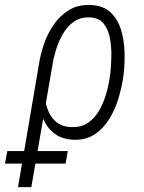

<svg xmlns="http://www.w3.org/2000/svg" viewBox="-69 -559 587 782"><path d="M4.4 203.1 89.4 -295.9Q95.7 -337.9 110.6 -380.9Q125.5 -423.8 150.9 -460.2Q176.3 -496.6 212.9 -518.6Q249.5 -540.5 299.8 -538.6Q352.1 -536.6 381.6 -508.3Q411.1 -480 424.1 -437Q437 -394 438.2 -347.4Q439.5 -300.8 435.1 -260.7L433.6 -250.5Q428.2 -209.5 415 -163.6Q401.9 -117.7 378.2 -77.9Q354.5 -38.1 318.4 -13.2Q282.2 11.7 231.4 10.3Q189.9 8.8 161.6 -9Q133.3 -26.9 116.7 -55.7Q100.1 -84.5 93 -119.9Q85.9 -155.3 86.4 -191.9Q90.3 -189.9 94.5 -187.7Q98.6 -185.5 102.8 -183.3Q106.9 -181.2 111.3 -178.7Q113.8 -145.5 124.8 -114.3Q135.7 -83 159.2 -63Q182.6 -43 221.2 -41.5Q262.2 -39.6 290.5 -59.6Q318.8 -79.6 336.7 -112.1Q354.5 -144.5 364.7 -181.4Q375 -218.3 378.9 -250.5L380.4 -260.7Q383.3 -287.1 384.5 -324.7Q385.7 -362.3 379.6 -399.2Q373.5 -436 354.2 -461.4Q335 -486.8 294.9 -488.3Q258.3 -489.3 231.4 -470.2Q204.6 -451.2 186.8 -420.2Q168.9 -389.2 158.7 -355Q148.4 -320.8 144 -290.5L58.6 203.1ZM207 56.2 198.2 107.4H-48.8L-39.1 56.2Z"/></svg>

Font: Roboto Condensed Light
Style: Italic
Weight: 300
Italic angle: -12°
Designer: Christian Robertson
Foundry: Google
Version: Version 3.0; 2020